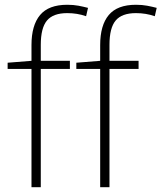

<svg xmlns="http://www.w3.org/2000/svg" viewBox="-20 -785 677 805"><path d="M273 -496H151V0H112V-496H12V-522L112 -530V-596Q112 -679 148 -722Q184 -765 262 -765Q288 -765 309 -761Q330 -757 349 -752L341 -717Q304 -730 262 -730Q203 -730 177 -699Q151 -668 151 -597V-530H273ZM561 -496H439V0H400V-496H300V-522L400 -530V-596Q400 -679 436 -722Q472 -765 550 -765Q576 -765 597 -761Q618 -757 637 -752L629 -717Q592 -730 550 -730Q491 -730 465 -699Q439 -668 439 -597V-530H561Z"/></svg>

Font: Noto Sans ExtraLight
Style: Regular
Weight: 200
Designer: Monotype Design Team
Foundry: Monotype Imaging Inc.
Version: Version 2.007